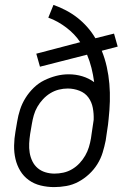

<svg xmlns="http://www.w3.org/2000/svg" viewBox="-20 -755 540 783"><path d="M201 8Q173 8 146 1.5Q119 -5 97.5 -20.5Q76 -36 62.5 -58.5Q49 -81 43 -107Q37 -133 37.5 -161.5Q38 -190 43 -218L50 -259Q54 -284 62 -308.5Q70 -333 84 -355.5Q98 -378 117.5 -397Q137 -416 160.5 -427.5Q184 -439 209 -445.5Q234 -452 260 -452Q289 -452 315.5 -444Q342 -436 364 -420Q360 -450 353 -478Q346 -506 335 -532L143 -483L128 -536L307 -583Q296 -600 281.5 -615Q267 -630 250.5 -642.5Q234 -655 215.5 -665.5Q197 -676 177 -683L198 -735Q224 -726 249.5 -712.5Q275 -699 296.5 -682Q318 -665 336.5 -644Q355 -623 369 -599L445 -618L460 -565L395 -548Q408 -516 415.5 -482Q423 -448 426 -413Q429 -378 428 -342Q427 -306 423 -270Q422 -258 420.5 -246.5Q419 -235 417 -223L411 -182Q406 -157 398.5 -132.5Q391 -108 377 -85.5Q363 -63 343 -44.5Q323 -26 299.5 -13.5Q276 -1 250.5 3.5Q225 8 201 8ZM202 -47Q220 -47 238.5 -51Q257 -55 274 -65Q291 -75 304.5 -89.5Q318 -104 327.5 -120.5Q337 -137 342.5 -155Q348 -173 351 -191L354 -212Q356 -225 358 -239Q360 -253 362 -266Q363 -291 358.5 -315Q354 -339 340.5 -357.5Q327 -376 304 -385Q281 -394 256 -394Q238 -394 220 -389.5Q202 -385 185.5 -375Q169 -365 155.5 -350.5Q142 -336 132.5 -319.5Q123 -303 118 -285.5Q113 -268 110 -250L103 -209Q100 -189 99 -170Q98 -151 101 -132.5Q104 -114 112 -97.5Q120 -81 133.5 -69.5Q147 -58 165 -52.5Q183 -47 202 -47Z"/></svg>

Font: Iosevka Slab Light
Style: Italic
Weight: 300
Italic angle: -9°
Monospace: yes
Designer: Belleve Invis
Foundry: Belleve Invis
Version: Version 11.1.1; ttfautohint (v1.8.3)